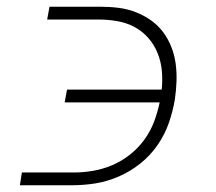

<svg xmlns="http://www.w3.org/2000/svg" viewBox="-20 -550 640 570"><path d="M39 0 45 -38H199Q228 -38 257 -43Q286 -48 314 -60Q342 -72 366.5 -91.5Q391 -111 409 -136Q427 -161 437.5 -189Q448 -217 454 -246H172L179 -284H460Q463 -312 460.5 -339.5Q458 -367 448 -392Q438 -417 420.5 -437Q403 -457 380 -469.5Q357 -482 329.5 -487Q302 -492 274 -492H120L127 -530H280Q307 -530 333.5 -526.5Q360 -523 384 -513.5Q408 -504 428.5 -489.5Q449 -475 464 -455Q479 -435 488.5 -411Q498 -387 501.5 -361Q505 -335 504 -308Q503 -281 499 -254Q493 -219 481 -184.5Q469 -150 447.5 -119Q426 -88 396.5 -64.5Q367 -41 332.5 -26Q298 -11 263 -5.5Q228 0 192 0Z"/></svg>

Font: Iosevka Curly XLtExObl
Style: Regular
Weight: 200
Width: 7
Italic angle: -9°
Monospace: yes
Designer: Belleve Invis
Foundry: Belleve Invis
Version: Version 11.0.1; ttfautohint (v1.8.3)